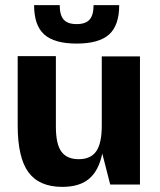

<svg xmlns="http://www.w3.org/2000/svg" viewBox="-20 -720 626 749"><path d="M410 0 379 -121Q365 -54 327.5 -22.5Q290 9 223 9Q133 9 91 -48Q49 -105 49 -231V-501H198V-226Q198 -158 219.5 -128.5Q241 -99 287 -99Q334 -99 355.5 -130Q377 -161 377 -230V-500H526V0ZM345 -700H445Q445 -621 405.5 -585.5Q366 -550 279 -550Q192 -550 152.5 -585.5Q113 -621 113 -700H213Q213 -661 228.5 -643.5Q244 -626 279 -626Q314 -626 329.5 -643.5Q345 -661 345 -700Z"/></svg>

Font: Fivo Sans Modern
Style: Regular
Weight: 700
Designer: Alexander Slobzheninov
Foundry: Alexander Slobzheninov
Version: 1.0